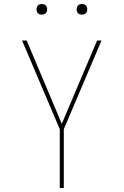

<svg xmlns="http://www.w3.org/2000/svg" viewBox="-20 -937 616 957"><path d="M278 0H298V-293L486 -735H464L288 -320L113 -735H90L278 -293ZM388 -864Q395 -864 402 -867Q409 -870 412 -876.5Q415 -883 415 -890Q415 -897 412 -904Q409 -911 402 -914Q395 -917 388 -917Q381 -917 374.5 -914Q368 -911 365 -904Q362 -897 362 -890Q362 -883 365 -876.5Q368 -870 374.5 -867Q381 -864 388 -864ZM188 -864Q195 -864 202 -867Q209 -870 212 -876.5Q215 -883 215 -890Q215 -897 212 -904Q209 -911 202 -914Q195 -917 188 -917Q181 -917 174.5 -914Q168 -911 165 -904Q162 -897 162 -890Q162 -883 165 -876.5Q168 -870 174.5 -867Q181 -864 188 -864Z"/></svg>

Font: Iosevka Sparkle Thin
Style: Regular
Weight: 100
Designer: Belleve Invis
Foundry: Belleve Invis
Version: Version 4.5.0; ttfautohint (v1.8.3)